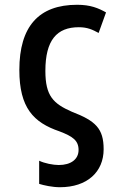

<svg xmlns="http://www.w3.org/2000/svg" viewBox="-20 -572 540 804"><path d="M231 212C345 212 414 148 414 53C414 -34 380 -66 281 -104C204 -138 170 -169 170 -275C170 -404 218 -458 310 -458C346 -458 367 -448 393 -434L424 -520C392 -538 359 -552 303 -552C142 -552 61 -461 61 -279C61 -121 120 -59 229 -22C284 -1 309 16 309 56C309 95 277 119 226 119C203 119 166 112 144 101V198C163 204 199 212 231 212Z"/></svg>

Font: Noto Sans Mono ExtraCondensed SemiBold
Style: Regular
Weight: 600
Width: 2
Designer: Monotype Design Team
Foundry: Monotype Imaging Inc.
Version: Version 2.014